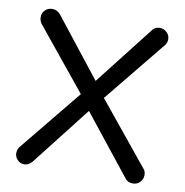

<svg xmlns="http://www.w3.org/2000/svg" viewBox="-78 -763 812 843"><g transform="rotate(10 327.5 -341.5)"><path d="M42 -36.1Q42 -51.8 50.8 -64.5L276.4 -340.8L52.7 -615.2Q43.9 -628.9 43.9 -643.6Q43.9 -662.1 56.6 -674.8Q69.3 -687.5 87.9 -687.5Q110.4 -687.5 125 -669.9L330.1 -409.2L535.2 -671.9Q546.9 -687.5 568.4 -687.5Q585.9 -687.5 599.1 -674.8Q612.3 -662.1 612.3 -644.5Q612.3 -629.9 604.5 -619.1L378.9 -341.8L604.5 -65.4Q613.3 -55.7 613.3 -39.1Q613.3 -20.5 600.6 -7.3Q587.9 5.9 568.4 5.9Q544.9 5.9 532.2 -12.7L324.2 -274.4L119.1 -11.7Q103.5 5.9 84 5.9Q67.4 5.9 54.7 -6.8Q42 -19.5 42 -36.1Z"/></g></svg>

Font: jf-openhuninn-2.1
Style: Regular
Weight: 400
Designer: [Kosugi Maru]
Designed by MOTOYA      

[Varela Round]
Joe Prince (Latin component); Avraham Cornfeld (Hebrew component)
Foundry: justfont Co., Ltd.
Version: 2.1